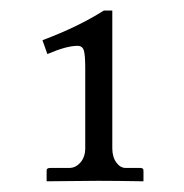

<svg xmlns="http://www.w3.org/2000/svg" viewBox="-20 -708 348 364"><path d="M127 -621.1Q106 -621.1 69.8 -605.5L60.5 -631.8Q127.4 -656.7 176.8 -688H192.9V-426.8Q192.9 -410.6 200.4 -400.1Q208 -389.6 218.3 -389.6H246.1Q252 -389.6 252 -384.8V-364.3Q199.7 -365.2 166 -365.2L68.4 -364.3V-385.3Q68.4 -389.6 75.7 -389.6H111.3Q123.5 -389.6 132.6 -400.1Q141.6 -410.6 141.6 -426.8V-578.6Q141.6 -604 138.9 -612.5Q136.2 -621.1 127 -621.1Z"/></svg>

Font: Libertinage
Style: b
Weight: 400
Designer: OSP
Foundry: OSP
Version: Version 1.0; 2008; OFL relea